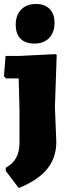

<svg xmlns="http://www.w3.org/2000/svg" viewBox="-21 -748 352 965"><path d="M264 -472 255 -210 262 -35Q262 45 216 101.5Q170 158 73 197L8 111V95Q43 76 60 45.5Q77 15 77 -31V-190L73 -354H9L-1 -365L7 -467H78L259 -476ZM253 -633Q253 -585 226 -557Q199 -529 152 -529Q106 -529 82 -553.5Q58 -578 58 -624Q58 -672 85.5 -700Q113 -728 160 -728Q204 -728 228.5 -703Q253 -678 253 -633Z"/></svg>

Font: Luna Sans Black
Style: Regular
Weight: 900
Designer: Juan Pablo del Peral
Foundry: Huerta Tipografica
Version: Version 2.001; ttfautohint (v1.5)